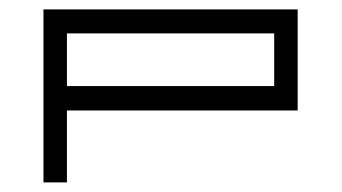

<svg xmlns="http://www.w3.org/2000/svg" viewBox="-20 -379 710 399"><path d="M570.3 -359.4Q580.1 -359.4 598.6 -359.4Q598.6 -290 598.6 -149.4Q439.5 -149.4 119.1 -149.4Q119.1 -99.6 119.1 0Q102.5 0 70.3 0Q70.3 -120.1 70.3 -359.4Q195.3 -359.4 320.3 -359.4Q445.3 -359.4 570.3 -359.4ZM119.1 -200.2Q262.7 -200.2 549.8 -200.2Q549.8 -236.3 549.8 -309.6Q406.2 -309.6 119.1 -309.6Q119.1 -282.2 119.1 -254.9Q119.1 -227.5 119.1 -200.2Z"/></svg>

Font: Tsing
Style: Bold
Weight: 400
Designer: iepn
Foundry: Jiangxue academy
Version: Version 1.0